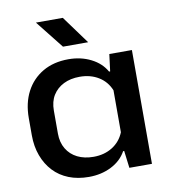

<svg xmlns="http://www.w3.org/2000/svg" viewBox="-83 -799 772 879"><g transform="rotate(-10 303.5 -360.0)"><path d="M260 9Q208 9 166.5 -7.5Q125 -24 96 -55Q67 -86 51 -129Q35 -172 35 -224V-304Q35 -374 62.5 -426.5Q90 -479 140.5 -508.5Q191 -538 260 -538Q318 -538 364.5 -514.5Q411 -491 434 -450H439L449 -529H554V0H449L439 -80H434Q411 -38 364.5 -14.5Q318 9 260 9ZM297 -78Q347 -78 384.5 -101.5Q422 -125 439 -167V-362Q422 -404 384.5 -427Q347 -450 297 -450Q254 -450 222 -434Q190 -418 172 -389Q154 -360 154 -318V-211Q154 -170 172 -140Q190 -110 222 -94Q254 -78 297 -78ZM246 -599 143 -729H268L363 -599Z"/></g></svg>

Font: Hubot Sans Condensed ExtraLight Medium
Style: Regular
Weight: 500
Version: Version 2.000